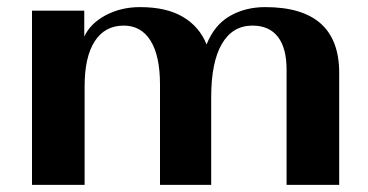

<svg xmlns="http://www.w3.org/2000/svg" viewBox="-20 -520 1034 540"><path d="M70 -490H217V-417Q234 -454 277 -477Q320 -500 374 -500Q448 -500 494.5 -472.5Q541 -445 561 -395Q583 -450 626.5 -475Q670 -500 726 -500Q934 -500 934 -315V0H786V-324Q786 -385 761.5 -416.5Q737 -448 690 -448Q634 -448 604 -396.5Q574 -345 574 -247V0H430V-282Q430 -363 403.5 -405.5Q377 -448 328 -448Q275 -448 246.5 -404Q218 -360 218 -278V0H70Z"/></svg>

Font: Fahkwang
Style: Bold
Weight: 700
Designer: Suppakit Chalermlarp | Katatrad Co.,Ltd.
Foundry: Cadson Demak Co.,Ltd.
Version: Version 1.000; ttfautohint (v1.6)